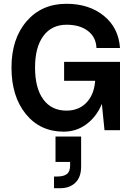

<svg xmlns="http://www.w3.org/2000/svg" viewBox="-20 -680 697 1003"><path d="M40 -327.1Q40 -477.5 118.9 -568.8Q197.8 -660.2 327.1 -660.2Q445.3 -660.2 522.5 -597.4Q599.6 -534.7 606.9 -429.2H483.9Q481.9 -485.4 439.7 -518.1Q397.5 -550.8 328.1 -550.8Q250 -550.8 206.5 -492.2Q163.1 -433.6 163.1 -327.1Q163.1 -219.7 206.1 -160.9Q249 -102.1 327.1 -102.1Q391.6 -102.1 431.6 -143.8Q471.7 -185.5 477.1 -257.8H314.9V-356.9H606.9V0H525.9L512.2 -137.2Q483.9 -69.8 431.4 -31Q378.9 7.8 313 7.8Q189.9 7.8 115 -84.2Q40 -176.3 40 -327.1ZM270 33.2H403.8V189.9Q403.8 245.6 373.8 274.4Q343.8 303.2 293.9 303.2H262.2V242.2H277.8Q312.5 242.2 329.3 229.2Q346.2 216.3 346.2 184.1V166H270Z"/></svg>

Font: Overused Grotesk SemiBold
Style: Regular
Weight: 600
Version: Version 0.002